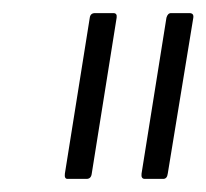

<svg xmlns="http://www.w3.org/2000/svg" viewBox="-20 -703 315 293"><path d="M201 -430Q195 -430 196 -438L234 -676Q236 -683 241 -683H269Q276 -683 275 -676L236 -438Q235 -430 229 -430ZM83 -430Q78 -430 79 -438L117 -676Q118 -683 125 -683H153Q159 -683 158 -676L120 -438Q119 -430 112 -430Z"/></svg>

Font: Sofia Sans Extra Condensed Light
Style: Italic
Weight: 300
Italic angle: -9°
Version: Version 4.100